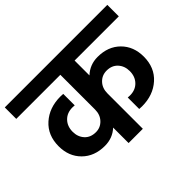

<svg xmlns="http://www.w3.org/2000/svg" viewBox="-164 -892 1124 1124"><g transform="rotate(-45 397.5 -330.0)"><path d="M822 -565H456V-442Q502 -485 566 -485Q653 -485 706 -432Q759 -379 759 -295Q759 -204 698.5 -150Q638 -96 546 -96Q530 -96 523 -97V-192Q529 -191 541 -191Q586 -191 613.5 -219.5Q641 -248 641 -293Q641 -335 615.5 -363Q590 -391 547 -391Q508 -391 482 -363.5Q456 -336 456 -293V0H338V-128Q293 -86 228 -86Q142 -86 88.5 -139Q35 -192 35 -276Q35 -367 95.5 -421Q156 -475 248 -475Q263 -475 271 -474V-379Q265 -380 253 -380Q208 -380 180.5 -351.5Q153 -323 153 -278Q153 -236 178.5 -208Q204 -180 248 -180Q286 -180 312 -207.5Q338 -235 338 -278V-565H-27V-660H822Z"/></g></svg>

Font: Hind Semibold
Style: Regular
Weight: 600
Designer: Manushi Parikh, Satya Rajpurohit
Foundry: Indian Type Foundry
Version: Version 1.201;PS 1.0;hotconv 1.0.78;makeotf.lib2.5.61930; tt